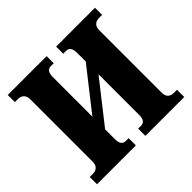

<svg xmlns="http://www.w3.org/2000/svg" viewBox="-172 -900 1086 1086"><g transform="rotate(-45 371.0 -357.0)"><path d="M22 0V-58H48Q68 -58 81.5 -70Q95 -82 95 -108V-606Q95 -632 81.5 -644.5Q68 -657 48 -657H22V-714H333V-657H310Q274 -657 274 -606V-289L468 -536V-606Q468 -657 432 -657H409V-714H720V-657H694Q673 -657 660 -644.5Q647 -632 647 -606V-108Q647 -82 660 -70Q673 -58 694 -58H720V0H409V-58H432Q468 -58 468 -108V-434L274 -187V-108Q274 -58 310 -58H333V0Z"/></g></svg>

Font: Noto Serif Condensed Black
Style: Regular
Weight: 900
Width: 3
Designer: Monotype Design Team
Foundry: Monotype Imaging Inc.
Version: Version 2.015; ttfautohint (v1.8.4.7-5d5b)